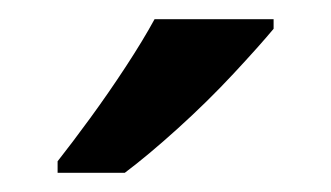

<svg xmlns="http://www.w3.org/2000/svg" viewBox="-20 -786 345 200"><path d="M265 -756Q250 -738 223 -709Q196 -680 165 -652Q134 -624 110 -606H40V-618Q55 -637 74 -663Q93 -689 111 -716.5Q129 -744 141 -766H265Z"/></svg>

Font: Noto Sans Sinhala UI Medium
Style: Regular
Weight: 500
Designer: Jelle Bosma - Monotype Design Team
Foundry: Monotype Imaging Inc.
Version: Version 2.006; ttfautohint (v1.8.4.7-5d5b)